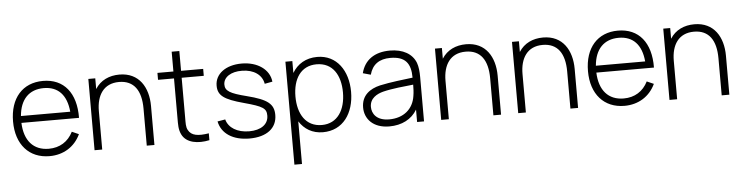

<svg xmlns="http://www.w3.org/2000/svg" viewBox="-52 -950 5606 1449"><g transform="rotate(-5 2751.5 -225.0)"><path d="M538.5 -253.5C541 -443 449 -555 291.5 -555C136.5 -555 40 -446 40 -269C40 -95 137.5 15 292.5 15C397.5 15 483.5 -38 527 -131L475 -154C438.5 -81 374.5 -41 291.5 -41C175 -41 107 -118.5 102 -253.5ZM292.5 -500.5C401.5 -500.5 465 -432.5 476.5 -305.5H103C113.5 -430 180.5 -500.5 292.5 -500.5Z M870 -552.5C793 -552.5 726.5 -522.5 686.5 -459V-540H634V0H692V-291.5C692 -410.5 745 -497 862.5 -497C975.5 -497 1029.5 -417.5 1029.5 -281V0H1087.5V-295.5C1087.5 -436.5 1019 -552.5 870 -552.5Z M1504 -487.5V-540H1336.5V-690H1278.5V-540H1157.5V-487.5H1278.5V-187.5C1278.5 -137.5 1277 -101 1295 -63.5C1328 6 1418 18.5 1504 0V-52C1423.5 -39 1371.5 -45.5 1347.5 -91.5C1334.5 -116 1336.5 -142.5 1336.5 -188.5V-487.5Z M1807 14C1937 14 2016 -46 2016 -146.5C2016 -229.5 1970 -267 1814.5 -306.5C1687 -338.5 1653 -360.5 1653 -408C1653 -464 1711 -502 1794.5 -500.5C1883 -500 1945.5 -456.5 1957 -387.5L2016 -398.5C2006.5 -491.5 1916.5 -555 1796.5 -555C1676 -555 1594 -494 1594 -405C1594 -331 1637.5 -297.5 1788 -257C1930 -218.5 1955.5 -201.5 1955.5 -147C1955.5 -81 1899 -40.5 1809.5 -40.5C1719.5 -40.5 1653.5 -81 1636.5 -145.5L1577.5 -135.5C1596.5 -41.5 1682.5 14 1807 14Z M2369 -555C2282 -555 2218 -515 2179.5 -450V-540H2127V240H2184.5V-83C2223 -22.5 2283.5 15 2363.5 15C2516 15 2601 -109 2601 -271C2601 -431 2516 -555 2369 -555ZM2360 -40C2239 -40 2179.5 -138.5 2179.5 -271C2179.5 -404.5 2240 -500 2359 -500C2482 -500 2539.5 -401 2539.5 -271C2539.5 -140 2479 -40 2360 -40Z M3115.5 -444.5C3089 -514 3018.5 -555 2919.5 -555C2802.5 -555 2726 -500.5 2701.5 -402.5L2760.5 -386C2781.5 -463 2835 -499.5 2917.5 -499.5C3030.5 -499.5 3072.5 -446 3072.5 -336.5C3009 -328.5 2902 -317 2823 -299.5C2744.5 -281 2681 -235.5 2681 -144C2681 -59 2742.5 15 2867 15C2960.5 15 3036 -23.5 3077.5 -94V0H3130V-336.5C3130 -375 3126.5 -415.5 3115.5 -444.5ZM2870 -38C2773 -38 2740 -94 2740 -143.5C2740 -209.5 2795 -238 2842.5 -250.5C2909.5 -267.5 3006.5 -276.5 3072.5 -283.5C3072.5 -259.5 3071.5 -224.5 3066.5 -197.5C3052.5 -101 2980 -38 2870 -38Z M3496 -552.5C3419 -552.5 3352.5 -522.5 3312.5 -459V-540H3260V0H3318V-291.5C3318 -410.5 3371 -497 3488.5 -497C3601.5 -497 3655.5 -417.5 3655.5 -281V0H3713.5V-295.5C3713.5 -436.5 3645 -552.5 3496 -552.5Z M4079.5 -552.5C4002.5 -552.5 3936 -522.5 3896 -459V-540H3843.5V0H3901.5V-291.5C3901.5 -410.5 3954.5 -497 4072 -497C4185 -497 4239 -417.5 4239 -281V0H4297V-295.5C4297 -436.5 4228.5 -552.5 4079.5 -552.5Z M4894 -253.5C4896.5 -443 4804.5 -555 4647 -555C4492 -555 4395.5 -446 4395.5 -269C4395.5 -95 4493 15 4648 15C4753 15 4839 -38 4882.5 -131L4830.5 -154C4794 -81 4730 -41 4647 -41C4530.5 -41 4462.5 -118.5 4457.5 -253.5ZM4648 -500.5C4757 -500.5 4820.5 -432.5 4832 -305.5H4458.5C4469 -430 4536 -500.5 4648 -500.5Z M5225.5 -552.5C5148.5 -552.5 5082 -522.5 5042 -459V-540H4989.5V0H5047.5V-291.5C5047.5 -410.5 5100.5 -497 5218 -497C5331 -497 5385 -417.5 5385 -281V0H5443V-295.5C5443 -436.5 5374.5 -552.5 5225.5 -552.5Z"/></g></svg>

Font: Hauora Light
Style: Regular
Weight: 300
Designer: Wayne Shih
Foundry: WCYS
Version: Version 1.001;hotconv 1.0.109;makeotfexe 2.5.65596